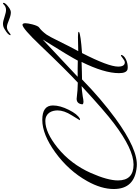

<svg xmlns="http://www.w3.org/2000/svg" viewBox="158 -1002 960 1319"><g transform="rotate(-90 638.5 -343.0)"><path d="M1130 -601C1135 -622 1138 -638 1138 -649C1138 -662 1134 -669 1127 -669C1111 -669 1064 -629 987 -548C868 -423 782 -337 730 -289C697 -289 660 -292 619 -297C597 -297 584 -285 581 -260C579 -254 585 -251 598 -250C608 -250 620 -252 634 -255C666 -260 690 -262 706 -263C590 -156 504 -81 449 -40C331 49 237 94 167 94C94 94 58 58 58 -13C58 -60 75 -122 109 -199C150 -291 208 -368 284 -429C353 -484 413 -512 466 -512C521 -512 539 -468 539 -428C539 -399 528 -366 505 -330L472 -276C472 -275 473 -274 475 -274C477 -274 479 -274 482 -275C503 -286 523 -311 543 -351C563 -391 573 -427 573 -460C573 -509 540 -533 474 -533C407 -533 333 -503 251 -444C167 -383 101 -310 53 -224C17 -160 -1 -99 -1 -42C-1 55 50 107 153 116C230 123 340 74 483 -30C573 -96 663 -173 752 -260C757 -260 775 -260 806 -261C837 -262 859 -263 872 -263C821 -160 795 -74 795 -6C795 27 803 46 819 52C824 53 830 54 836 54C872 54 913 36 920 12C920 9 919 7 917 7C915 7 908 11 897 20C886 29 877 34 869 34C850 34 840 19 840 -12C840 -56 871 -139 933 -260C1018 -266 1066 -273 1077 -280C1078 -281 1079 -282 1079 -283C1079 -286 1067 -288 1043 -288C983 -287 951 -286 946 -286C965 -320 988 -365 1016 -422C1036 -463 1051 -491 1060 -504C1077 -527 1093 -544 1109 -555C1116 -560 1123 -575 1130 -601ZM1026 -530C945 -401 897 -320 881 -289C867 -289 850 -289 829 -290H770ZM1272 -803C1260 -789 1246 -782 1230 -782C1219 -782 1204 -785 1183 -792C1162 -799 1146 -803 1135 -803C1122 -803 1110 -800 1099 -793C1070 -776 1056 -763 1056 -752C1056 -751 1056 -751 1057 -750C1060 -750 1067 -754 1078 -763C1089 -772 1101 -776 1112 -776C1123 -776 1139 -771 1160 -762C1182 -753 1199 -749 1211 -749C1221 -749 1230 -752 1238 -757C1265 -775 1278 -789 1278 -799C1278 -802 1276 -803 1272 -803Z"/></g></svg>

Font: AlexBrush
Style: Regular
Weight: 400
Designer: Robert E. Leuschke
Foundry: Robert E. Leuschke
Version: Version 1.001